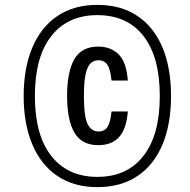

<svg xmlns="http://www.w3.org/2000/svg" viewBox="-20 -759 777 787"><path d="M77 -365Q77 -480 112.5 -564Q148 -648 215.5 -693.5Q283 -739 379 -739Q476 -739 543.5 -693.5Q611 -648 646 -564.5Q681 -481 681 -365Q681 -250 646 -166.5Q611 -83 543.5 -37.5Q476 8 379 8Q283 8 215.5 -37.5Q148 -83 112.5 -167Q77 -251 77 -365ZM123 -365Q123 -205 190.5 -119.5Q258 -34 379 -34Q501 -34 568 -120Q635 -206 635 -365Q635 -526 568 -611.5Q501 -697 379 -697Q258 -697 190.5 -611.5Q123 -526 123 -365ZM255 -366Q255 -464 284.5 -516Q314 -568 383 -568Q433 -568 465.5 -537Q498 -506 504 -429H437Q433 -474 420.5 -493Q408 -512 383 -512Q365 -512 351.5 -499.5Q338 -487 331 -455.5Q324 -424 324 -365Q324 -280 339.5 -250Q355 -220 383 -220Q409 -220 421 -239.5Q433 -259 437 -302H504Q498 -229 467.5 -196.5Q437 -164 383 -164Q315 -164 285 -215.5Q255 -267 255 -366Z"/></svg>

Font: Mona Sans Condensed Medium
Style: Italic
Weight: 500
Width: 3
Italic angle: -11.7°
Designer: Deni Anggara
Foundry: GitHub
Version: Version 1.001; ttfautohint (v1.8.4.7-5d5b);gftools[0.9.31]